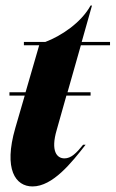

<svg xmlns="http://www.w3.org/2000/svg" viewBox="-20 -659 416 691"><path d="M35 -198C-8 -49 36 12 97 12C170 12 238 -74 288 -138H279C255 -108 236 -89 212 -89C184 -89 162 -116 184 -191L219 -315H306V-327H223L271 -496H376V-508H274L311 -639H306C272 -577 199 -529 143 -508H66V-496H121L72 -327H14V-315H69Z"/></svg>

Font: Nyght Serif Bold Italic
Style: Regular
Weight: 700
Italic angle: -16°
Designer: Maksym Kobuzan
Version: Version 0.410;Glyphs 3.1.2 (3151)